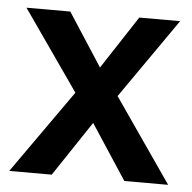

<svg xmlns="http://www.w3.org/2000/svg" viewBox="-43 -543 585 585"><g transform="rotate(5 250.0 -250.0)"><path d="M315 -256 492 0H358L248 -168L136 0H6L186 -255L15 -500H149L254 -338L360 -500H485Z"/></g></svg>

Font: CBA Beacon Sans Bold
Style: Regular
Weight: 700
Designer: Wei Huang
Foundry: Wei Huang
Version: Version 1.002